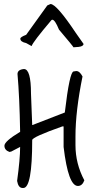

<svg xmlns="http://www.w3.org/2000/svg" viewBox="-20 -900 462 954"><path d="M99 -557Q134 -557 134 -435L140 -279H142L302 -341Q326 -545 346 -545L359 -547Q376 -547 390 -520Q355 -348 355 -222V-179Q355 -87 399 -4Q389 24 367 24Q319 24 296 -170V-272H290Q140 -219 140 -204Q140 34 96 34H92Q71 34 65 -1Q80 -110 80 -170L36 -147L27 -145Q2 -154 2 -176Q2 -198 80 -245V-247Q77 -419 67 -532Q67 -554 99 -557ZM215 -873 231 -880Q261 -880 357 -736L395 -682Q395 -670 371 -667L345 -665Q345 -668 273 -753Q253 -802 240 -802Q236 -802 233 -797Q144 -692 137 -671L110 -686Q81 -692 81 -708Q81 -716 110 -727Z"/></svg>

Font: Just Me Again Down Here
Style: Regular
Weight: 400
Designer: Kimberly Geswein
Foundry: Kimberly Geswein
Version: Version 1.002 2007